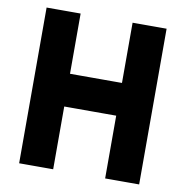

<svg xmlns="http://www.w3.org/2000/svg" viewBox="-80 -787 846 874"><g transform="rotate(10 342.5 -350.0)"><path d="M462.9 -431.6Q462.9 -460.9 462.9 -490.2Q462.9 -519.5 462.9 -548.8Q462.9 -570.3 462.9 -591.8Q462.9 -613.3 462.9 -634.8Q462.9 -654.3 462.9 -672.9Q462.9 -691.4 462.9 -710Q465.8 -710 467.8 -710Q470.7 -710 472.7 -710Q477.5 -710 482.4 -710Q487.3 -710 492.2 -710Q502.9 -710 513.7 -710Q524.4 -710 535.2 -710Q545.9 -710 556.6 -710Q567.4 -710 578.1 -710Q588.9 -710 598.6 -710Q609.4 -710 620.1 -710Q620.1 -707 620.1 -705.1Q620.1 -702.1 620.1 -700.2Q620.1 -620.1 620.1 -541Q620.1 -460.9 620.1 -381.8Q620.1 -327.1 620.1 -272.5Q620.1 -217.8 620.1 -163.1Q620.1 -120.1 620.1 -77.1Q620.1 -33.2 620.1 9.8Q617.2 9.8 615.2 9.8Q612.3 9.8 610.4 9.8Q594.7 9.8 579.1 9.8Q563.5 9.8 547.9 9.8Q537.1 9.8 526.4 9.8Q515.6 9.8 504.9 9.8Q494.1 9.8 484.4 9.8Q473.6 9.8 462.9 9.8Q462.9 7.8 462.9 4.9Q462.9 2.9 462.9 0Q462.9 -33.2 462.9 -66.4Q462.9 -98.6 462.9 -131.8Q462.9 -154.3 462.9 -176.8Q462.9 -200.2 462.9 -222.7Q462.9 -236.3 462.9 -251Q462.9 -265.6 462.9 -280.3Q435.5 -280.3 409.2 -280.3Q381.8 -280.3 354.5 -280.3Q335 -280.3 314.5 -280.3Q293.9 -280.3 273.4 -280.3Q260.7 -280.3 248 -280.3Q235.4 -280.3 222.7 -280.3Q222.7 -250 222.7 -218.8Q222.7 -188.5 222.7 -158.2Q222.7 -135.7 222.7 -113.3Q222.7 -89.8 222.7 -67.4Q222.7 -47.9 222.7 -29.3Q222.7 -9.8 222.7 9.8Q220.7 9.8 217.8 9.8Q215.8 9.8 212.9 9.8Q197.3 9.8 181.6 9.8Q166 9.8 150.4 9.8Q139.6 9.8 128.9 9.8Q118.2 9.8 107.4 9.8Q96.7 9.8 85.9 9.8Q75.2 9.8 65.4 9.8Q65.4 7.8 65.4 4.9Q65.4 2.9 65.4 0Q65.4 -80.1 65.4 -159.2Q65.4 -238.3 65.4 -318.4Q65.4 -373 65.4 -427.7Q65.4 -482.4 65.4 -537.1Q65.4 -580.1 65.4 -623Q65.4 -667 65.4 -710Q67.4 -710 70.3 -710Q72.3 -710 75.2 -710Q90.8 -710 106.4 -710Q122.1 -710 137.7 -710Q148.4 -710 159.2 -710Q169.9 -710 180.7 -710Q191.4 -710 202.1 -710Q212.9 -710 222.7 -710Q222.7 -707 222.7 -705.1Q222.7 -702.1 222.7 -700.2Q222.7 -668 222.7 -636.7Q222.7 -605.5 222.7 -573.2Q222.7 -551.8 222.7 -530.3Q222.7 -508.8 222.7 -487.3Q222.7 -473.6 222.7 -459Q222.7 -445.3 222.7 -431.6Q250 -431.6 277.3 -431.6Q303.7 -431.6 331.1 -431.6Q351.6 -431.6 372.1 -431.6Q391.6 -431.6 412.1 -431.6Q418.9 -431.6 425.8 -431.6Q432.6 -431.6 439.5 -431.6Q445.3 -431.6 451.2 -431.6Q457 -431.6 462.9 -431.6Z"/></g></svg>

Font: LeFont
Style: Bold
Weight: 800
Designer: Leryon MEDIA
Version: Version 1.0